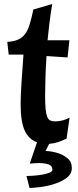

<svg xmlns="http://www.w3.org/2000/svg" viewBox="-20 -699 387 949"><path d="M16 -492Q49 -494 70 -503.5Q91 -513 104.5 -531.5Q118 -550 127 -580Q136 -610 145 -652L238 -679Q229 -624 224 -582Q219 -540 215 -500H323L314 -415L210 -422Q206 -362 204.5 -311.5Q203 -261 203 -225Q203 -184 205.5 -159.5Q208 -135 213.5 -121.5Q219 -108 228.5 -103.5Q238 -99 253 -99Q273 -99 292 -104.5Q311 -110 324 -118L309 -14Q286 -3 267 3.5Q248 10 223 12L205 47Q241 49 270 59Q294 67 314.5 84Q335 101 335 131Q335 161 309.5 180Q284 199 249.5 210Q215 221 180 225.5Q145 230 126 230L111 171Q123 171 144.5 169.5Q166 168 187 164.5Q208 161 223.5 155Q239 149 239 140Q239 120 219.5 113.5Q200 107 174 107Q149 107 127 110L163 4Q122 -10 102 -54Q82 -98 82 -184Q82 -229 86.5 -294Q91 -359 96 -429H23Z"/></svg>

Font: Cantora One
Style: Regular
Weight: 400
Designer: Pablo Impallari, Rodrigo Fuenzalida
Foundry: Pablo Impallari
Version: Version 1.002; ttfautohint (v0.8) -G 200 -r 50